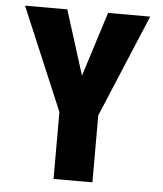

<svg xmlns="http://www.w3.org/2000/svg" viewBox="-51 -745 672 790"><g transform="rotate(5 285.0 -350.0)"><path d="M199.5 0V-276.5L20.5 -700H195L279 -433.5L363.5 -700H537.5L360 -276.5V0Z"/></g></svg>

Font: League Mono Narrow ExtraBold
Style: Regular
Weight: 800
Width: 3
Designer: Tyler Finck
Foundry: The League of Moveable Type / Tyler Finck
Version: Version 2.210